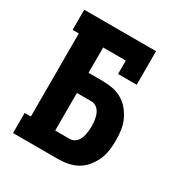

<svg xmlns="http://www.w3.org/2000/svg" viewBox="-171 -863 942 991"><g transform="rotate(30 300.0 -367.5)"><path d="M46 0V-120H83V-615H46V-735H474V-535H363V-615H228V-464H315Q345 -464 374.5 -458Q404 -452 429.5 -437Q455 -422 474 -398.5Q493 -375 505 -348Q517 -321 521 -291.5Q525 -262 525 -232Q525 -202 521 -172.5Q517 -143 505 -116Q493 -89 474 -65.5Q455 -42 429.5 -27Q404 -12 374.5 -6Q345 0 315 0ZM228 -120H315Q327 -120 338 -125.5Q349 -131 356.5 -140.5Q364 -150 368.5 -161Q373 -172 375.5 -184Q378 -196 379 -208Q380 -220 380 -232Q380 -244 379 -256Q378 -268 375.5 -280Q373 -292 368.5 -303Q364 -314 356.5 -323.5Q349 -333 338 -338.5Q327 -344 315 -344H228Z"/></g></svg>

Font: Iosevka Curly Slab HvEx
Style: Regular
Weight: 900
Width: 7
Monospace: yes
Designer: Belleve Invis
Foundry: Belleve Invis
Version: Version 11.1.0; ttfautohint (v1.8.3)